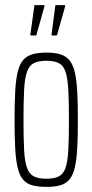

<svg xmlns="http://www.w3.org/2000/svg" viewBox="-20 -724 362 752"><path d="M162 8Q128 8 105.5 1.5Q83 -5 69.5 -21.5Q56 -38 49 -68Q42 -98 39.5 -143.5Q37 -189 37 -254Q37 -319 39.5 -365Q42 -411 49 -441Q56 -471 69.5 -487.5Q83 -504 105.5 -511Q128 -518 162 -518Q195 -518 217 -511Q239 -504 252.5 -487.5Q266 -471 273 -441Q280 -411 282.5 -365Q285 -319 285 -254Q285 -189 282.5 -143.5Q280 -98 273 -68Q266 -38 252.5 -21.5Q239 -5 217 1.5Q195 8 162 8ZM162 -24Q192 -24 210 -33Q228 -42 236.5 -66Q245 -90 247.5 -135.5Q250 -181 250 -254Q250 -327 247.5 -373Q245 -419 236.5 -443.5Q228 -468 210 -477Q192 -486 162 -486Q131 -486 113 -477Q95 -468 86 -443.5Q77 -419 74.5 -373Q72 -327 72 -254Q72 -181 74.5 -135.5Q77 -90 86 -66Q95 -42 113 -33Q131 -24 162 -24ZM99 -585V-590L115 -704H154V-699L122 -585ZM182 -585V-590L197 -704H235V-699L203 -585Z"/></svg>

Font: Saira UltraCondensed Thin
Style: Regular
Weight: 250
Width: 1
Designer: Hector Gatti with collaboration of the Omnibus-Type team
Foundry: Omnibus-Type
Version: Version 1.101